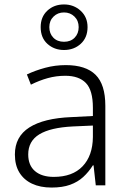

<svg xmlns="http://www.w3.org/2000/svg" viewBox="-20 -834 576 864"><path d="M276 -541Q366 -541 410 -497.5Q454 -454 454 -358V0H411L401 -90H398Q379 -60 354.5 -37.5Q330 -15 295.5 -2.5Q261 10 212 10Q161 10 124 -7.5Q87 -25 67 -58Q47 -91 47 -139Q47 -219 112 -260.5Q177 -302 301 -307L398 -312V-349Q398 -428 366.5 -460.5Q335 -493 274 -493Q233 -493 195 -482.5Q157 -472 119 -453L101 -499Q139 -517 183.5 -529Q228 -541 276 -541ZM308 -265Q207 -260 157 -229.5Q107 -199 107 -139Q107 -90 137.5 -64Q168 -38 222 -38Q306 -38 351.5 -85.5Q397 -133 398 -217V-269ZM268 -609Q224 -609 193.5 -636.5Q163 -664 163 -712Q163 -758 193 -786Q223 -814 268 -814Q312 -814 343 -785.5Q374 -757 374 -712Q374 -665 343.5 -637Q313 -609 268 -609ZM268 -646Q298 -646 316 -664.5Q334 -683 334 -712Q334 -741 315 -759.5Q296 -778 268 -778Q240 -778 221 -759.5Q202 -741 202 -712Q202 -683 220 -664.5Q238 -646 268 -646Z"/></svg>

Font: Noto Sans Devanagari Light
Style: Regular
Weight: 300
Version: Version 2.003